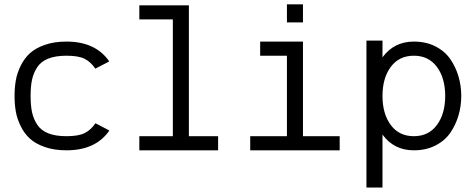

<svg xmlns="http://www.w3.org/2000/svg" viewBox="-20 -678 2161 876"><path d="M415 -364.7Q394.5 -395 366.7 -409.4Q338.9 -423.8 283.2 -423.8Q233.4 -423.8 200.2 -410.6Q167 -397.5 149.9 -371.3Q132.8 -345.2 126.2 -314.5Q119.6 -283.7 119.6 -240.2Q119.6 -196.8 126.2 -166Q132.8 -135.3 149.9 -109.1Q167 -83 200.2 -69.8Q233.4 -56.6 283.2 -56.6Q338.4 -56.6 366.7 -71Q395 -85.4 415.5 -115.7L479 -82.5Q417 7.8 283.2 7.8Q227.5 7.8 184.8 -7.1Q142.1 -22 116.5 -45.4Q90.8 -68.8 74.5 -102.3Q58.1 -135.7 52.2 -168.9Q46.4 -202.1 46.4 -240.2Q46.4 -278.3 52.2 -311.5Q58.1 -344.7 74.5 -378.2Q90.8 -411.6 116.5 -435.1Q142.1 -458.5 184.8 -473.4Q227.5 -488.3 283.2 -488.3Q416 -488.3 478.5 -397.9Z M615.7 7.8V-56.6H768.6V-589.4H615.7V-653.8H841.8V-56.6H975.1V7.8Z M1362.3 -658.2V-575.7H1289.1V-658.2ZM1121.6 7.8V-56.6H1289.1V-423.8H1167V-488.3H1362.3V-56.6H1529.8V7.8Z M1725.1 -492.7H1651.9V177.7H1725.1V-64Q1777.3 7.8 1868.2 7.8Q1923.8 7.8 1966.8 -14.2Q2009.8 -36.1 2034.7 -72.5Q2059.6 -108.9 2072 -151.6Q2084.5 -194.3 2084.5 -240.2Q2084.5 -286.1 2072 -328.9Q2059.6 -371.6 2034.7 -408Q2009.8 -444.3 1966.8 -466.3Q1923.8 -488.3 1868.2 -488.3Q1777.8 -488.3 1725.1 -416.5ZM1762.9 -107.7Q1725.1 -158.7 1725.1 -240.2Q1725.1 -321.8 1762.9 -372.8Q1800.8 -423.8 1868.2 -423.8Q1935.5 -423.8 1973.4 -372.8Q2011.2 -321.8 2011.2 -240.2Q2011.2 -158.7 1973.4 -107.7Q1935.5 -56.6 1868.2 -56.6Q1800.8 -56.6 1762.9 -107.7Z"/></svg>

Font: AzarMehrMonospaced
Style: SansBold
Weight: 1
Designer: Amin Abedi
Version: Version 1.00